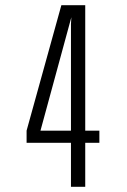

<svg xmlns="http://www.w3.org/2000/svg" viewBox="-20 -720 490 740"><path d="M253.5 0V-169.5H82.5V-216.5L216.5 -700H308.5V-216.5H363V-169.5H308.5V0ZM136 -216.5H253.5V-627L255 -653.5Z"/></svg>

Font: Trispace Condensed ExtraLight
Style: Regular
Weight: 200
Width: 3
Designer: Tyler Finck
Foundry: Etcetera Type Company
Version: Version 1.210; ttfautohint (v1.8.3)